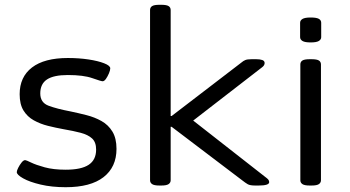

<svg xmlns="http://www.w3.org/2000/svg" viewBox="-20 -772 1461 801"><path d="M254 9Q196 9 149.5 -2Q103 -13 76.5 -28Q50 -43 50 -54Q50 -60 56 -72Q62 -84 70 -94Q78 -104 85 -104Q89 -104 109.5 -94Q130 -84 166.5 -74Q203 -64 254 -64Q319 -64 350 -84.5Q381 -105 381 -148Q381 -179 364 -194.5Q347 -210 316.5 -218Q286 -226 245 -233Q212 -239 180 -247Q148 -255 121 -270Q94 -285 78 -311Q62 -337 62 -379Q62 -451 113.5 -490.5Q165 -530 263 -530Q309 -530 349 -524Q389 -518 414.5 -508Q440 -498 440 -487Q440 -479 434.5 -466Q429 -453 422 -443Q415 -433 408 -433Q402 -433 365 -446Q328 -459 263 -459Q204 -459 176 -440.5Q148 -422 148 -382Q148 -344 182.5 -331Q217 -318 275 -307Q308 -300 341.5 -291.5Q375 -283 403.5 -267Q432 -251 449 -223Q466 -195 466 -151Q466 -75 412 -33Q358 9 254 9Z M645 2Q623 2 614.5 -4Q606 -10 606 -20V-730Q606 -741 614.5 -746.5Q623 -752 645 -752H653Q675 -752 683.5 -746.5Q692 -741 692 -730V-288H696L987 -511Q995 -518 1003.5 -521.5Q1012 -525 1030 -525H1049Q1065 -525 1074.5 -521.5Q1084 -518 1084 -509Q1084 -499 1073 -491L786 -269L1094 -28Q1100 -23 1101.5 -19Q1103 -15 1103 -12Q1103 2 1059 2H1045Q1023 2 1013.5 -3.5Q1004 -9 990 -20L696 -243H692V-20Q692 -10 683.5 -4Q675 2 653 2Z M1272 2Q1250 2 1241.5 -4Q1233 -10 1233 -20V-503Q1233 -514 1241.5 -519.5Q1250 -525 1272 -525H1280Q1302 -525 1310.5 -519.5Q1319 -514 1319 -503V-20Q1319 -10 1310.5 -4Q1302 2 1280 2ZM1276 -595Q1252 -595 1242 -601Q1232 -607 1232 -617V-677Q1232 -687 1242 -693Q1252 -699 1276 -699Q1300 -699 1310 -693.5Q1320 -688 1320 -677V-617Q1320 -607 1310 -601Q1300 -595 1276 -595Z"/></svg>

Font: Asap Expanded
Style: Regular
Weight: 400
Width: 7
Designer: Pablo Cosgaya
Foundry: Omnibus-Type
Version: Version 3.001; ttfautohint (v1.8.4.7-5d5b)